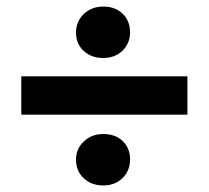

<svg xmlns="http://www.w3.org/2000/svg" viewBox="-20 -554 637 586"><path d="M295 -377Q259 -377 235.5 -398.5Q212 -420 212 -455Q212 -489 236 -511.5Q260 -534 295 -534Q332 -534 354.5 -512Q377 -490 377 -455Q377 -422 354 -399.5Q331 -377 295 -377ZM45 -204V-321H552V-204ZM295 12Q259 12 235.5 -10Q212 -32 212 -67Q212 -100 236 -122.5Q260 -145 295 -145Q332 -145 354.5 -123.5Q377 -102 377 -67Q377 -33 354 -10.5Q331 12 295 12Z"/></svg>

Font: Readex Pro SemiBold
Style: Regular
Weight: 600
Designer: Bonnie Shaver-Troup, Thomas Jockin
Foundry: Lexend
Version: Version 1.204; ttfautohint (v1.8.4.7-5d5b)